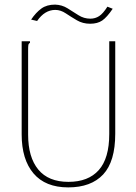

<svg xmlns="http://www.w3.org/2000/svg" viewBox="-20 -802 590 833"><path d="M276 11Q177 11 125.5 -49.5Q74 -110 74 -219V-623H110V-616Q104 -613 103 -606.5Q102 -600 102 -584V-218Q102 -120 146 -66.5Q190 -13 277 -13Q363 -13 408.5 -64Q454 -115 454 -221V-623H480V-222Q480 -101 427.5 -45Q375 11 276 11ZM446 -773 469 -764Q444 -727 423.5 -713Q403 -699 371 -699Q339 -699 313.5 -714Q288 -729 265.5 -744Q243 -759 220 -759Q174 -759 141 -711L115 -717Q136 -748 159.5 -765Q183 -782 219 -782Q249 -781 273 -766Q297 -751 320.5 -736Q344 -721 372 -721Q393 -721 410 -732Q427 -743 446 -773Z"/></svg>

Font: Inconsolata SemiExpanded ExtraLight
Style: Regular
Weight: 200
Width: 6
Monospace: yes
Designer: Raph Levien, Cyreal, Brenton Simpson
Foundry: Raph Levien, Cyreal, Google
Version: Version 3.001; ttfautohint (v1.8.2.53-6de2)